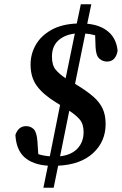

<svg xmlns="http://www.w3.org/2000/svg" viewBox="-20 -763 570 898"><path d="M183 115 204 12Q133 7 94.5 -27.5Q56 -62 52 -132Q66 -173 102 -173Q124 -173 138 -158.5Q152 -144 155 -102L159 -42Q185 -34 213 -32L261 -272L239 -286Q182 -321 152.5 -361Q123 -401 123 -461Q123 -511 147.5 -553.5Q172 -596 220 -623Q268 -650 339 -653L358 -743H407L388 -652Q451 -646 488 -613.5Q525 -581 530 -525Q521 -475 480 -475Q461 -475 445 -488.5Q429 -502 427 -542L425 -598Q399 -605 379 -606L331 -371L342 -364Q388 -336 417 -310.5Q446 -285 460 -255Q474 -225 474 -183Q474 -101 415.5 -47Q357 7 252 12L231 115ZM371 -145Q371 -183 353 -204Q335 -225 304 -245L261 -32Q314 -38 342.5 -68.5Q371 -99 371 -145ZM223 -498Q223 -458 240.5 -437Q258 -416 287 -397L330 -606Q281 -600 252 -573Q223 -546 223 -498Z"/></svg>

Font: Source Serif Pro SemiBold
Style: Italic
Weight: 600
Italic angle: -12°
Designer: Frank Grießhammer
Foundry: Adobe Systems Incorporated
Version: Version 3.001;hotconv 1.0.111;makeotfexe 2.5.65597